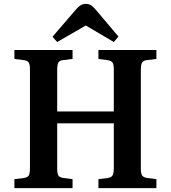

<svg xmlns="http://www.w3.org/2000/svg" viewBox="-20 -967 878 987"><path d="M54 0V-46L103 -52Q122 -55 128 -65Q134 -75 134 -104V-611Q134 -636 127.5 -646Q121 -656 101 -658L54 -664V-710H353V-664L304 -658Q286 -656 280 -645.5Q274 -635 274 -607V-394H565V-611Q565 -636 558.5 -645.5Q552 -655 532 -658L486 -664V-710H784V-664L735 -658Q717 -656 710.5 -645.5Q704 -635 704 -608V-100Q704 -75 710.5 -65Q717 -55 737 -52L784 -46V0H486V-46L534 -52Q552 -55 558.5 -65Q565 -75 565 -104V-333H274V-100Q274 -73 280.5 -64Q287 -55 306 -52L353 -46V0ZM274 -751 250 -778 371 -919Q383 -933 394.5 -940Q406 -947 422 -947Q436 -947 447.5 -940Q459 -933 474 -915L589 -779L565 -751L421 -836Z"/></svg>

Font: Literata 36pt SemiBold
Style: Regular
Weight: 600
Designer: Latin by Veronika Burian and Jose Scaglione. Greek by Irene Vlachou. Cyrillic by Vera Evstafieva.
Foundry: TypeTogether
Version: Version 3.002